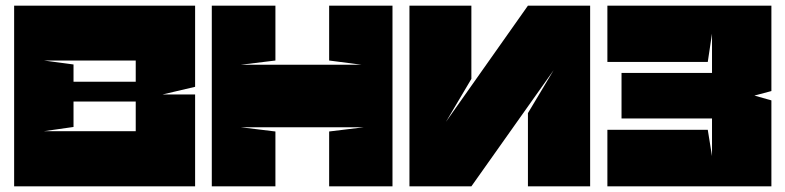

<svg xmlns="http://www.w3.org/2000/svg" viewBox="-20 -659 2777 679"><path d="M460 -300V-195H135L240 -210V-300ZM460 -445V-370H240V-431L135 -445ZM670 -639H30C30 -429 30 -218 30 0C240 0 460 0 670 0V-325H555L670 -352Z M729 -639V0H954V-194L831 -209H1267L1144 -194V0H1368V-639H1144V-445L1259 -430H831L954 -445V-639H729Z M1647 -380V-639H1428V0H1647L1938 -411L1847 -259V0H2067V-639H1847L1557 -228Z M2483 -200H2128V0H2708V-304L2648 -321L2708 -337V-639H2128V-440H2483L2498 -540V-401H2178V-240H2498V-107L2483 -200Z"/></svg>

Font: Banana Brick
Style: Regular
Weight: 400
Designer: artmaker
Foundry: artmaker
Version: Version 4.000 2011 initial release